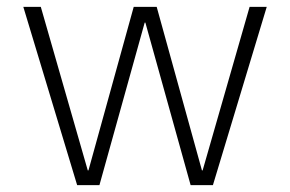

<svg xmlns="http://www.w3.org/2000/svg" viewBox="-20 -540 846 560"><path d="M99 -520 236 -43H238L370 -520H437L569 -43H571L708 -520H758L601 0H536L404 -474H402L270 0H205L48 -520Z"/></svg>

Font: M PLUS 1p Light
Style: Regular
Weight: 300
Version: Version 1.061